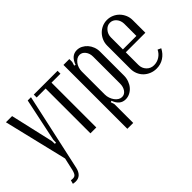

<svg xmlns="http://www.w3.org/2000/svg" viewBox="-87 -869 1409 1409"><g transform="rotate(-45 618.0 -164.5)"><path d="M78 -496 155 -159 156 -130H168L169 -159L240 -496H274L142 107Q126 174 69 174Q57 174 42 171L50 142Q77 147 90 138.5Q103 130 111 97L133 -1L14 -496Z M549 -465H456V0H395V-465H302V-495H549Z M662 -436 673 -432Q698 -503 756 -503Q779 -503 799.5 -492.5Q820 -482 835.5 -464.5Q851 -447 860 -423.5Q869 -400 869 -374V-126Q869 -99 860 -74.5Q851 -50 835.5 -32Q820 -14 799 -3.5Q778 7 755 7Q697 7 673 -60L662 -56L671 -27V168H610V-495H671V-465ZM671 -127Q671 -107 677.5 -88.5Q684 -70 694.5 -55.5Q705 -41 719 -32.5Q733 -24 748 -24Q774 -24 790.5 -47Q807 -70 807 -105V-384Q807 -418 789 -441Q771 -464 745 -464Q730 -464 717 -456Q704 -448 693.5 -434.5Q683 -421 677 -403Q671 -385 671 -366Z M937 -368Q937 -396 947.5 -420.5Q958 -445 976 -463.5Q994 -482 1018 -492.5Q1042 -503 1069 -503Q1096 -503 1120.5 -492.5Q1145 -482 1163 -463.5Q1181 -445 1191.5 -420.5Q1202 -396 1202 -368V-237H999V-106Q999 -71 1022 -47Q1045 -23 1079 -23Q1111 -23 1137.5 -40Q1164 -57 1178 -86L1204 -74Q1184 -35 1150.5 -13.5Q1117 8 1075 8Q1046 8 1020.5 -2.5Q995 -13 976.5 -31Q958 -49 947.5 -74Q937 -99 937 -127ZM1139 -267V-391Q1139 -426 1119 -449.5Q1099 -473 1070 -473Q1041 -473 1020 -448.5Q999 -424 999 -391V-267Z"/></g></svg>

Font: Moniqa Paragraph
Style: Regular
Weight: 400
Designer: Rajesh Rajput
Foundry: Rajesh Rajput
Version: Version 1.000